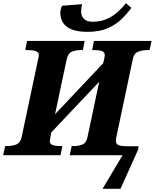

<svg xmlns="http://www.w3.org/2000/svg" viewBox="-44 -970 967 1200"><path d="M503 -771Q437 -771 399.5 -788Q362 -805 347.5 -832Q333 -859 333 -889Q333 -912 344 -934L470 -944Q463 -923 463 -896Q463 -871 480.5 -852.5Q498 -834 535 -834Q585 -834 624.5 -852Q664 -870 693 -896.5Q722 -923 743 -950L777 -921Q750 -884 714.5 -849.5Q679 -815 628 -793Q577 -771 503 -771ZM597 210 722 0H392L404 -57H417Q447 -57 471.5 -67Q496 -77 503 -114L576 -459L277 -143L273 -125Q267 -94 267 -89Q267 -69 286 -63Q305 -57 333 -57H346L334 0H-24L-12 -57H1Q32 -57 57.5 -67Q83 -77 91 -112L192 -589Q199 -619 199 -625Q199 -645 178.5 -651Q158 -657 127 -657H114L125 -714H485L474 -657H461Q430 -657 405.5 -647Q381 -637 373 -600L300 -256L601 -575L603 -584Q606 -594 608.5 -607.5Q611 -621 611 -625Q611 -645 592 -651Q573 -657 545 -657H532L543 -714H903L891 -657H878Q847 -657 820 -647Q793 -637 786 -600L683 -113Q676 -80 688.5 -68Q701 -56 751 -56H822L819 -34L709 210Z"/></svg>

Font: Noto Serif ExtraBold
Style: Italic
Weight: 800
Italic angle: -12°
Designer: Monotype Design Team
Foundry: Monotype Imaging Inc.
Version: Version 2.013